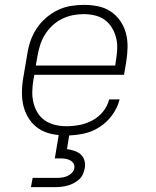

<svg xmlns="http://www.w3.org/2000/svg" viewBox="-20 -548 640 788"><path d="M252 8Q222 8 193 2Q164 -4 140.5 -19Q117 -34 101 -57.5Q85 -81 77.5 -108.5Q70 -136 70 -166Q70 -196 75 -226L92 -326Q96 -353 105 -379.5Q114 -406 130 -430.5Q146 -455 168.5 -474.5Q191 -494 217 -506.5Q243 -519 270.5 -523.5Q298 -528 325 -528Q355 -528 383.5 -522Q412 -516 435 -500.5Q458 -485 474 -461.5Q490 -438 497 -411Q504 -384 503.5 -354Q503 -324 498 -294L489 -241H121L117 -219Q113 -196 112.5 -172Q112 -148 117.5 -126Q123 -104 134.5 -85Q146 -66 164.5 -53.5Q183 -41 205.5 -35.5Q228 -30 252 -30Q279 -30 306 -35Q333 -40 358.5 -53.5Q384 -67 402.5 -89.5Q421 -112 428 -140H471Q462 -105 440 -75Q418 -45 387 -25.5Q356 -6 321 1Q286 8 252 8ZM453 -279 456 -301Q460 -324 461 -347.5Q462 -371 456.5 -393Q451 -415 439.5 -434Q428 -453 410.5 -466Q393 -479 370.5 -484.5Q348 -490 324 -490Q301 -490 278.5 -485.5Q256 -481 234.5 -470.5Q213 -460 195 -443Q177 -426 164.5 -406Q152 -386 145 -364Q138 -342 134 -319L127 -279ZM107 220 114 182H214Q224 182 235 180.5Q246 179 256.5 174.5Q267 170 275.5 161Q284 152 285 142Q287 131 281.5 122.5Q276 114 267 109.5Q258 105 247.5 103.5Q237 102 227 102H205L222 0H265L255 64Q270 66 285 71Q300 76 311 85.5Q322 95 326.5 110.5Q331 126 328 141Q326 154 320.5 166.5Q315 179 305 188Q295 197 283 203.5Q271 210 258 213.5Q245 217 232.5 218.5Q220 220 207 220Z"/></svg>

Font: Iosevka Etoile XLtObl
Style: Regular
Weight: 200
Italic angle: -9°
Designer: Belleve Invis
Foundry: Belleve Invis
Version: Version 15.5.2; ttfautohint (v1.8.4)